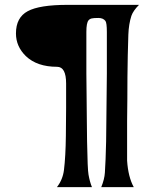

<svg xmlns="http://www.w3.org/2000/svg" viewBox="-20 -767 653 787"><path d="M501 -108.4Q505.4 -41.5 528.3 0H395Q408.2 -32.2 409.9 -59.1Q411.6 -85.9 412.8 -115Q414.1 -144 415 -187.5L416 -276.9Q417 -323.2 417 -371.6L418 -466.3Q418 -512.7 418 -555.7V-635.7Q418 -673.3 412.1 -681.2Q402.8 -693.4 383.3 -693.4Q363.8 -693.4 355.7 -691.4Q347.7 -689.5 342.8 -683.6Q334 -672.9 334 -636.2V-555.7Q334 -512.7 334 -466.3L335 -371.6Q335 -323.2 335.9 -276.9L336.9 -187.5Q338.9 -72.3 342.8 -51.3Q348.1 -21 356.9 0H213.4Q237.3 -30.8 242.2 -70.3Q249 -125.5 250 -210.4L251 -324.2Q251 -352.5 251 -377.9V-424.8Q251 -493.2 213.9 -493.2Q131.8 -493.2 85.9 -537.1Q45.4 -576.7 45.4 -629.9Q45.4 -695.3 93.8 -721.2Q141.6 -747.1 257.3 -747.1H549.8Q525.9 -723.1 518.6 -702.1Q507.8 -668.9 506.1 -625.2Q504.4 -581.5 503.7 -539.3Q502.9 -497.1 502.4 -452.4Q502 -407.7 502 -361.3L501 -271.5Q501 -227.1 501 -185.5Z"/></svg>

Font: Amarante
Style: Regular
Weight: 400
Designer: Karolina Lach
Foundry: Sorkin Type Co.
Version: Version 1.001